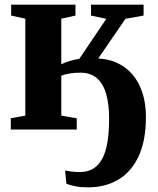

<svg xmlns="http://www.w3.org/2000/svg" viewBox="-20 -558 682 827"><path d="M359 249Q328.5 249 305.5 244.5Q282.5 240 266 233.5L260.5 176Q268.5 178.5 286.5 180.8Q304.5 183 323.5 183Q357.5 183 381.5 168.5Q405.5 154 420.8 125Q436 96 443 53.2Q450 10.5 450 -46Q450 -108 437.5 -152.5Q425 -197 397.8 -221Q370.5 -245 326 -245Q304 -245 282.2 -241.8Q260.5 -238.5 244 -231.5V-60L310.5 -48.5V0H26.5V-48.5L89 -60V-477.5L28 -491V-538H305V-491L244 -477.5V-281Q259.5 -289 280 -295.2Q300.5 -301.5 321.5 -304.5L438 -477L372 -491V-538H598.5V-491L520.5 -477L403 -306Q449 -304 486.8 -286Q524.5 -268 551.8 -235.8Q579 -203.5 593.8 -157.5Q608.5 -111.5 608.5 -54Q608.5 46 577.8 113.5Q547 181 490.8 215Q434.5 249 359 249Z"/></svg>

Font: Merriweather 60pt ExtraBold
Style: Regular
Weight: 800
Version: Version 2.100